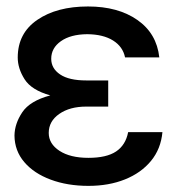

<svg xmlns="http://www.w3.org/2000/svg" viewBox="-20 -573 553 602"><path d="M250.5 -320.8H319.3V-238.8H250.5Q198.7 -238.8 165.8 -215.8Q132.8 -192.9 132.8 -156.2Q132.8 -122.1 166.5 -100.1Q200.2 -78.1 257.3 -78.1Q314 -78.1 344 -98.1Q374 -118.2 381.8 -158.7H489.3Q484.4 -106 453.4 -68.4Q422.4 -30.8 371.8 -10.5Q321.3 9.8 257.3 9.8Q191.4 9.8 138.9 -9.8Q86.4 -29.3 56.2 -64.7Q25.9 -100.1 25.4 -147.9Q25.9 -185.1 49.8 -220.9Q73.7 -256.8 137.7 -273.9Q78.6 -290.5 57.1 -324.5Q35.6 -358.4 35.6 -392.6Q35.6 -468.8 96.9 -510.7Q158.2 -552.7 255.9 -552.7Q350.1 -552.7 410.6 -510.5Q471.2 -468.3 479.5 -393.1H372.1Q365.2 -426.8 334.5 -446Q303.7 -465.3 253.4 -465.8Q201.2 -465.3 170.9 -443.8Q140.6 -422.4 140.6 -388.7Q140.6 -358.4 168.5 -339.6Q196.3 -320.8 250.5 -320.8Z"/></svg>

Font: Inter Tight Medium
Style: Regular
Weight: 500
Designer: Rasmus Andersson
Foundry: rsms
Version: Version 3.004; ttfautohint (v1.8.4.7-5d5b)